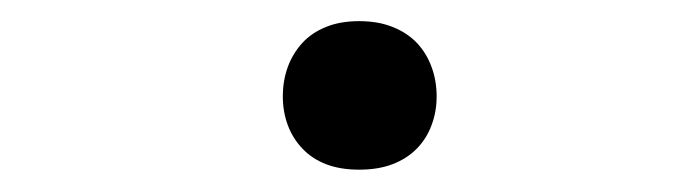

<svg xmlns="http://www.w3.org/2000/svg" viewBox="-20 -148 640 178"><path d="M242.2 -58.6Q242.2 -73.2 246.8 -85.9Q251.5 -98.6 260.3 -108.2Q269 -117.7 282.2 -123Q295.4 -128.4 313 -128.4Q330.6 -128.4 344 -123Q357.4 -117.7 366.5 -108.2Q375.5 -98.6 380.1 -85.9Q384.8 -73.2 384.8 -58.6Q384.8 -44.4 380.1 -32Q375.5 -19.5 366.5 -10.3Q357.4 -1 344 4.2Q330.6 9.3 313 9.3Q295.4 9.3 282.2 4.2Q269 -1 260.3 -10.3Q251.5 -19.5 246.8 -32Q242.2 -44.4 242.2 -58.6Z"/></svg>

Font: Roboto Mono
Style: Regular
Weight: 400
Designer: Google
Version: Version 2.000985; 2015; ttfautohint (v1.3)